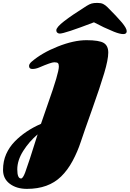

<svg xmlns="http://www.w3.org/2000/svg" viewBox="-78 -1020 871 1290"><path d="M332.5 166Q247.6 249 103 249Q33.2 249 -12.2 214.8Q-57.6 180.7 -57.6 121.8Q-57.6 63 -36.6 15.6Q-15.6 -31.7 21 -69.3Q91.3 -141.6 197.3 -188Q209 -224.6 245.1 -326.2Q317.4 -529.3 317.4 -572.8Q317.4 -588.4 312 -595Q306.6 -601.6 286.4 -601.6Q266.1 -601.6 184.6 -566.4Q161.6 -556.6 139.4 -556.6Q117.2 -556.6 117.2 -576.7Q117.2 -589.8 133.3 -604.5Q202.6 -664.6 310.1 -707.3Q417.5 -750 502.9 -750Q588.4 -750 618.9 -731.4Q649.4 -712.9 649.4 -666.5Q649.4 -620.1 622.1 -528.1Q594.7 -436 540.8 -284.9Q486.8 -133.8 464.8 -67.1Q442.9 -0.5 409.7 61.3Q376.5 123 332.5 166ZM63.5 179.2Q75.7 179.2 90.8 139.6Q112.8 81.1 174.8 -117.2Q118.2 -69.3 78.1 -6.1Q38.1 57.1 38.1 118.2Q38.1 179.2 63.5 179.2ZM553.2 -870.1Q356 -794.4 323.7 -794.4Q314 -794.4 307.1 -800.3Q300.3 -806.2 300.3 -816.4Q300.3 -836.9 353 -877.7Q405.8 -918.5 503.4 -980Q522.9 -992.2 537.4 -996.3Q551.8 -1000.5 576.2 -1000.5Q600.6 -1000.5 615.2 -993.2Q629.9 -985.8 643.6 -972.2Q707.5 -908.7 740.5 -869.4Q773.4 -830.1 773.4 -810.5Q773.4 -791 750.2 -791Q727.1 -791 687 -807.1Q618.2 -835 553.2 -870.1Z"/></svg>

Font: Sonsie One
Style: Regular
Weight: 400
Designer: Riccardo De Franceschi
Foundry: Sorkin Type Co
Version: Version 1.003